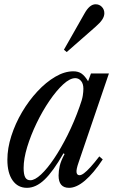

<svg xmlns="http://www.w3.org/2000/svg" viewBox="-20 -868 540 898"><path d="M106 10.5Q63.5 10.5 39 -24.2Q14.5 -59 14.5 -121Q14.5 -174.5 33 -232.2Q51.5 -290 83.2 -343.8Q115 -397.5 155 -440.5Q195 -483.5 238.5 -509Q282 -534.5 323 -534.5Q346 -534.5 361.5 -523.8Q377 -513 392 -488L405.5 -524.5H489.5L347.5 -108Q336 -75 338 -61.8Q340 -48.5 352 -48.5Q360.5 -48.5 373 -57.8Q385.5 -67 403.2 -86.5Q421 -106 444.5 -136.5L460.5 -122.5Q417.5 -57.5 377.5 -23.5Q337.5 10.5 303 10.5Q254 10.5 254 -47Q254 -69 259.5 -92.5Q265 -116 282 -147.5L277 -151Q228.5 -66 188.2 -27.8Q148 10.5 106 10.5ZM122 -25Q143 -25 172 -52Q201 -79 233 -126.5Q265 -174 296 -236Q327 -298 352 -368.5Q364.5 -402.5 367.2 -420.8Q370 -439 370 -453Q370 -476.5 359 -489.5Q348 -502.5 332 -502.5Q307 -502.5 275.2 -473.2Q243.5 -444 211 -396.2Q178.5 -348.5 151.2 -292Q124 -235.5 107.2 -180.5Q90.5 -125.5 90.5 -82.5Q90.5 -52.5 97.8 -38.8Q105 -25 122 -25ZM292 -624.5 279 -635.5 375 -804.5Q399 -848 427 -848Q444.5 -848 456.2 -836Q468 -824 468 -806Q468 -791.5 458.2 -776.5Q448.5 -761.5 426 -742Z"/></svg>

Font: Libre Caslon Condensed
Style: Italic
Weight: 400
Italic angle: -22.583°
Designer: Pablo Impallari, Rodrigo Fuenzalida, Katja Schimmel, Ertekin Erdin
Foundry: Pablo Impallari, Rodrigo Fuenzalida
Version: Version 2.000;gftools[0.9.33]